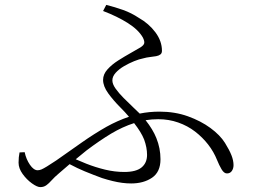

<svg xmlns="http://www.w3.org/2000/svg" viewBox="-20 -767 1040 786"><path d="M402 -722 415 -747Q451 -738 484.5 -726Q518 -714 548 -694Q589 -671 616 -635Q643 -599 643 -559Q643 -549 636.5 -544Q630 -539 619 -537Q608 -535 594 -533.5Q580 -532 566 -528Q550 -525 529 -516.5Q508 -508 487.5 -496Q467 -484 453.5 -469Q440 -454 440 -438Q440 -423 453 -404.5Q466 -386 486 -366Q506 -346 527 -326Q541 -313 552 -302Q591 -310 633 -310Q696 -310 749 -291Q802 -272 841.5 -243Q881 -214 901 -182Q919 -153 927.5 -131.5Q936 -110 936 -91Q936 -77 929 -67Q922 -57 909 -57Q897 -57 887 -74Q877 -91 869 -111Q855 -146 832 -175.5Q809 -205 778.5 -228.5Q748 -252 709.5 -265.5Q671 -279 628 -279Q602 -279 576 -275Q606 -237 620 -202Q637 -160 637 -115Q637 -63 602.5 -39.5Q568 -16 517 -16Q499 -16 480 -18.5Q461 -21 440.5 -26Q420 -31 398 -38Q365 -50 326 -66Q297 -78 265 -95Q244 -77 222 -58Q203 -42 191.5 -29Q180 -16 169.5 -8.5Q159 -1 145 -1Q132 -1 110.5 -16.5Q89 -32 72.5 -55Q56 -78 56 -101Q56 -113 57 -123Q58 -133 60 -143L81 -144Q87 -115 102.5 -92.5Q118 -70 134 -70Q142 -70 150 -73.5Q158 -77 172 -85.5Q186 -94 210 -110Q264 -148 314.5 -183.5Q365 -219 416 -248Q461 -273 508 -289Q492 -308 472 -328Q444 -356 423 -385Q402 -414 402 -440Q402 -463 420 -483Q438 -503 464 -519.5Q490 -536 515 -550Q540 -564 555 -573Q569 -582 570.5 -590.5Q572 -599 565 -613Q547 -645 503.5 -672.5Q460 -700 402 -722ZM529 -263Q482 -248 435 -220Q387 -191 334 -151Q313 -134 290 -115Q311 -106 333 -97Q371 -82 410.5 -72.5Q450 -63 489 -63Q537 -63 559.5 -81.5Q582 -100 582 -133Q582 -163 570 -196Q558 -226 529 -263Z"/></svg>

Font: Early Summer Mincho Light
Style: Regular
Weight: 300
Designer: GuiWonder
Version: Version 1.002